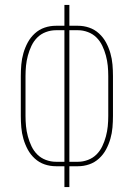

<svg xmlns="http://www.w3.org/2000/svg" viewBox="-20 -755 540 775"><path d="M240 0V-84H206Q182 -84 160 -91.5Q138 -99 120.5 -115Q103 -131 92 -151.5Q81 -172 74.5 -194.5Q68 -217 66 -240.5Q64 -264 64 -287V-448Q64 -471 66 -494.5Q68 -518 74.5 -540.5Q81 -563 92 -583.5Q103 -604 120.5 -620Q138 -636 160 -643.5Q182 -651 206 -651H240V-735H260V-651H295Q318 -651 340 -643.5Q362 -636 379.5 -620Q397 -604 408 -583.5Q419 -563 425.5 -540.5Q432 -518 434 -494.5Q436 -471 436 -448V-287Q436 -264 434 -240.5Q432 -217 425.5 -194.5Q419 -172 408 -151.5Q397 -131 379.5 -115Q362 -99 340 -91.5Q318 -84 295 -84H260V0ZM206 -102H240V-633H206Q185 -633 165 -625.5Q145 -618 130.5 -603.5Q116 -589 107 -570Q98 -551 92.5 -530.5Q87 -510 85 -489.5Q83 -469 83 -448V-287Q83 -266 85 -245.5Q87 -225 92.5 -204.5Q98 -184 107 -165Q116 -146 130.5 -131.5Q145 -117 165 -109.5Q185 -102 206 -102ZM260 -102H295Q315 -102 335 -109.5Q355 -117 369.5 -131.5Q384 -146 393 -165Q402 -184 407.5 -204.5Q413 -225 415 -245.5Q417 -266 417 -287V-448Q417 -469 415 -489.5Q413 -510 407.5 -530.5Q402 -551 393 -570Q384 -589 369.5 -603.5Q355 -618 335 -625.5Q315 -633 295 -633H260Z"/></svg>

Font: Zed Mono Thin
Style: Regular
Weight: 100
Monospace: yes
Designer: Belleve Invis
Foundry: Belleve Invis
Version: Version 1.0.0; ttfautohint (v1.8.4)